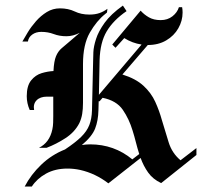

<svg xmlns="http://www.w3.org/2000/svg" viewBox="-20 -656 730 694"><path d="M69.2 18.3Q91.7 -25 129.2 -60.8Q166.7 -96.7 215 -115.8Q252.5 -140.8 273.3 -161.2Q294.2 -181.7 302.9 -204.2Q311.7 -226.7 312.5 -257.5L316.7 -439.2Q316.7 -447.5 317.5 -467.5Q318.3 -487.5 327.1 -515Q335.8 -542.5 358.3 -573.8Q380.8 -605 424.2 -635.8L437.5 -615.8Q390 -583.3 365.8 -542.9Q341.7 -502.5 340 -438.3L337.5 -313.3L491.7 -495Q458.3 -500 429.2 -518.3L397.5 -483.3L385.8 -495L488.3 -617.5Q500.8 -603.3 518.3 -593.3Q535.8 -583.3 560.8 -583.3Q585.8 -583.3 603.3 -597.1Q620.8 -610.8 626.7 -630H638.3Q640 -620.8 640 -610.8Q640 -580.8 624.6 -553.8Q609.2 -526.7 580.8 -510Q552.5 -493.3 514.2 -493.3L422.5 -386.7Q470.8 -371.7 498.8 -345.8Q526.7 -320 541.2 -287.9Q555.8 -255.8 565 -222.5Q577.5 -180.8 589.6 -141.7Q601.7 -102.5 632.5 -76.7L690 -120.8V-95.8L562.5 5.8Q532.5 -8.3 515.4 -32.5Q498.3 -56.7 488.3 -85L371.7 6.7Q325 -29.2 270 -41.7Q246.7 -46.7 224.2 -46.7Q179.2 -46.7 146.2 -28.3Q113.3 -10 95 18.3ZM120.8 -121.7Q159.2 -140.8 169.2 -188.3Q171.7 -200 172.1 -212.5Q172.5 -225 172.5 -236.7V-306.7H150Q125 -306.7 112.1 -293.3Q99.2 -280 103.3 -258.3H87.5Q76.7 -282.5 76.7 -308.3Q76.7 -345.8 92.5 -365.4Q108.3 -385 130.8 -391.7Q153.3 -398.3 173.3 -399.2Q175 -435 182.5 -452.9Q190 -470.8 202.9 -481.7Q215.8 -492.5 233.3 -507.5L268.3 -537.5Q244.2 -525 220 -525Q195 -525 174.2 -532.9Q153.3 -540.8 129.2 -540.8Q110 -540.8 96.7 -531.2Q83.3 -521.7 80.8 -505.8H60.8Q68.3 -519.2 80.4 -539.2Q92.5 -559.2 110 -579.2Q127.5 -599.2 149.2 -612.5Q170.8 -625.8 196.7 -625.8Q226.7 -625.8 250 -614.6Q273.3 -603.3 303.3 -603.3Q324.2 -603.3 339.6 -608.8Q355 -614.2 368.3 -624.2L366.7 -610.8Q363.3 -608.3 360.8 -605.8Q329.2 -580.8 304.6 -537.9Q280 -495 280 -424.2V-348.3V-284.2Q280 -261.7 277.1 -244.2Q274.2 -226.7 266.7 -210.8Q250 -178.3 216.7 -156.7Q183.3 -135 148.3 -121.7ZM305.8 -134.2Q392.5 -134.2 458.3 -80L483.3 -99.2Q476.7 -120 471.2 -141.7Q465.8 -163.3 459.2 -184.2Q446.7 -225.8 423.8 -259.2Q400.8 -292.5 350.8 -302.5L340 -290H336.7L335.8 -257.5Q335 -220 323.8 -191.2Q312.5 -162.5 275.8 -131.7Q290.8 -134.2 305.8 -134.2Z"/></svg>

Font: Manufacturing Consent
Style: Regular
Weight: 400
Version: Version 3.000; ttfautohint (v1.8.4.7-5d5b)